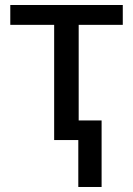

<svg xmlns="http://www.w3.org/2000/svg" viewBox="-20 -558 530 765"><path d="M469.2 -538.1V-459H293.5V-78.1H384.8V187H292V0H195.8V-459H21V-538.1Z"/></svg>

Font: Open Sans Medium
Style: Regular
Weight: 500
Designer: Monotype Design Team
Foundry: Monotype Imaging Inc.
Version: Version 3.000